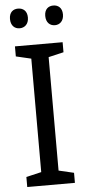

<svg xmlns="http://www.w3.org/2000/svg" viewBox="-60 -937 439 971"><g transform="rotate(-5 159.0 -451.5)"><path d="M25 -854C25 -820 45 -803 70 -803C95 -803 116 -820 116 -854C116 -888 95 -903 70 -903C45 -903 25 -888 25 -854ZM204 -854C204 -820 224 -803 249 -803C273 -803 294 -820 294 -854C294 -888 273 -903 249 -903C224 -903 204 -888 204 -854ZM280 0V-51L203 -69V-645L280 -663V-714H38V-663L115 -645V-69L38 -51V0Z"/></g></svg>

Font: Noto Sans Devanagari SemiCondensed
Style: Regular
Weight: 400
Width: 4
Designer: Jelle Bosma - Monotype Design Team
Foundry: Monotype Imaging Inc.
Version: Version 2.004